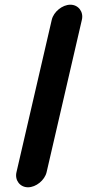

<svg xmlns="http://www.w3.org/2000/svg" viewBox="-20 -733 370 816"><path d="M178 -1 328 -649C336 -683 313 -713 279 -713C245 -713 208 -683 200 -649L50 -1C42 33 65 63 99 63C133 63 170 33 178 -1Z"/></svg>

Font: Electronic
Style: SuThkIt
Weight: 900
Version: Version 1.011